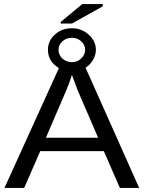

<svg xmlns="http://www.w3.org/2000/svg" viewBox="-20 -925 707 945"><path d="M452 -680Q452 -654 437.5 -629.5Q423 -605 401 -592L665 0H570L491 -181H178L99 0H2L270 -590Q216 -622 216 -680Q216 -724 250 -755Q284 -786 334 -786Q382 -786 417 -754Q452 -722 452 -680ZM348 -519 334 -556 330 -544Q322 -520 309 -487L206 -247H463L375 -451Q362 -478 348 -519ZM334 -739Q306 -739 287 -721.5Q268 -704 268 -680Q268 -656 285.5 -638.5Q303 -621 330 -619H334Q361 -619 380 -637.5Q399 -656 399 -680Q399 -704 380 -721.5Q361 -739 334 -739ZM334 -809H279V-817L385 -905H486V-894Z"/></svg>

Font: Libra Sans
Style: Regular
Weight: 400
Foundry: Context Ltd
Version: Version 1.002